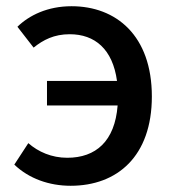

<svg xmlns="http://www.w3.org/2000/svg" viewBox="-20 -584 557 617"><path d="M88 -431C119 -456 154 -474 204 -474C285 -474 342 -426 356 -324H131V-245H358C349 -130 288 -77 196 -77C146 -77 103 -96 71 -124L26 -55C73 -10 138 13 207 13C357 13 468 -82 468 -274C468 -470 353 -564 210 -564C133 -564 74 -535 36 -498Z"/></svg>

Font: Kinto Sans Med
Style: Regular
Weight: 500
Designer: Authors: Ryoko NISHIZUKA  (kana & ideographs); Paul D. Hunt (Latin, Greek & Cyrillic); Wenlong ZHANG  (bopomofo); Sandol
Foundry: Adobe Systems Incorporated, ookami Inc.
Version: Version 0.001